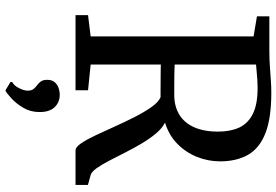

<svg xmlns="http://www.w3.org/2000/svg" viewBox="-182 -608 1059 736"><g transform="rotate(90 348.0 -240.5)"><path d="M38.5 0V-48L120 -58V-682.5L43 -695.5V-743H173Q207 -743 235.5 -745Q264 -747 288.5 -748.8Q313 -750.5 336 -750.5Q433.5 -750.5 491 -728Q548.5 -705.5 573.8 -661.5Q599 -617.5 599 -554Q599 -508.5 582 -465.8Q565 -423 532 -390.5Q499 -358 450.5 -343Q472.5 -332 492.5 -308Q512.5 -284 531 -252.8Q549.5 -221.5 566 -188.8Q582.5 -156 597.5 -127.2Q612.5 -98.5 626 -80Q639.5 -61.5 651.5 -58L689.5 -47.5V0H557Q544.5 0 530 -21.2Q515.5 -42.5 499.2 -77Q483 -111.5 465.2 -151Q447.5 -190.5 428.8 -227.2Q410 -264 391 -291Q372 -318 353 -326Q342.5 -326 324.5 -326Q306.5 -326 287 -326.2Q267.5 -326.5 251.5 -326.5Q235.5 -326.5 228 -327V-58L326.5 -48V0ZM344.5 -378.5Q387 -378.5 418.5 -397Q450 -415.5 467.5 -453Q485 -490.5 485 -547Q485 -593 469.8 -626.8Q454.5 -660.5 418 -679.2Q381.5 -698 317.5 -698Q302.5 -698 287.2 -697Q272 -696 257 -694.5Q242 -693 228 -692V-380Q242.5 -379 266 -378.8Q289.5 -378.5 311.8 -378.5Q334 -378.5 344.5 -378.5ZM410 138.5Q410 173 393.5 200.5Q377 228 357.5 245.8Q338 263.5 328 268.5H326.5L295 249.5L294.5 243Q308.5 236 318.2 216.8Q328 197.5 328 183.5Q328 168.5 321.5 160.8Q315 153 307.5 147.5Q299.5 142 293 133.2Q286.5 124.5 286.5 108.5Q286.5 89.5 296.2 79Q306 68.5 319 64.5Q332 60.5 340.5 60.5H343Q373.5 60.5 392 80.8Q410.5 101 410 138.5Z"/></g></svg>

Font: Merriweather 24pt
Style: Regular
Weight: 400
Designer: Eben Sorkin
Foundry: Eben Sorkin
Version: Version 2.100